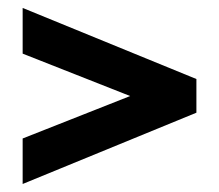

<svg xmlns="http://www.w3.org/2000/svg" viewBox="-20 -518 552 484"><path d="M308.1 -275.9 37.1 -382.8V-498L475.1 -318.8V-233.9L37.1 -54.2V-168.9Z"/></svg>

Font: D-DIN-PRO SemiBold
Style: Bold
Weight: 600
Designer: datto
Foundry: CyberFei
Version: Version 1.000;hotconv 1.0.109;makeotfexe 2.5.65596